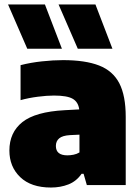

<svg xmlns="http://www.w3.org/2000/svg" viewBox="-20 -828 628 859"><path d="M208 11Q119 11 70.5 -35.5Q22 -82 22 -154.5Q22 -235.5 80.2 -281.8Q138.5 -328 269.5 -335L334.5 -338.5Q330 -372 305 -386.2Q280 -400.5 221.5 -400.5Q189.5 -400.5 148.8 -395.2Q108 -390 72 -380V-536.5Q116.5 -548 167.5 -553.5Q218.5 -559 262 -559Q361.5 -559 423.2 -535Q485 -511 513.8 -455.5Q542.5 -400 542.5 -305V0H368.5L354 -50.5H345Q322 -17 286.2 -3Q250.5 11 208 11ZM230 -175Q230 -133 281.5 -133Q294.5 -133 308.8 -135.8Q323 -138.5 335.5 -146V-225.5L293 -223.5Q259.5 -221.5 244.8 -209Q230 -196.5 230 -175ZM328 -610 242 -808H407L483 -610ZM102 -610 16 -808H181L257 -610Z"/></svg>

Font: Encode Sans Black
Style: Regular
Weight: 900
Designer: Multiple Designers
Foundry: Impallari Type
Version: Version 3.002; ttfautohint (v1.8.3) -l 8 -r 50 -G 200 -x 14 